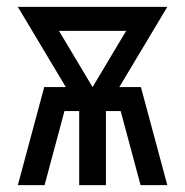

<svg xmlns="http://www.w3.org/2000/svg" viewBox="-20 -540 540 560"><path d="M32 0 109 -286H172L32 -520H468L328 -286H391L468 0H390L332 -216H289V0H211V-216H168L110 0ZM250 -286 348 -450H152Z"/></svg>

Font: Iosevka SS04
Style: Regular
Weight: 400
Monospace: yes
Designer: Belleve Invis
Foundry: Belleve Invis
Version: Version 19.0.0; ttfautohint (v1.8.4)